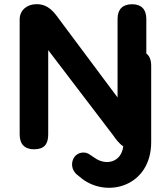

<svg xmlns="http://www.w3.org/2000/svg" viewBox="-20 -698 785 908"><path d="M141 8C189 8 208 -16 208 -62V-461L516 -57C527 -41 543 -19 563 -6C553 72 479 86 427 48L406 34C383 16 349 22 333 43C313 69 317 109 348 131L369 148C491 240 695 181 695 -26V-387C695 -414 687 -434 672 -445V-609C672 -654 648 -678 605 -678C560 -678 536 -654 536 -609V-237L245 -627C210 -673 176 -679 150 -678C111 -678 73 -652 73 -606V-62C73 -16 97 8 141 8Z"/></svg>

Font: SN Pro
Style: Bold
Weight: 700
Designer: Tobias Whetton
Foundry: Supernotes
Version: Version 1.003;Glyphs 3.3 (3324)